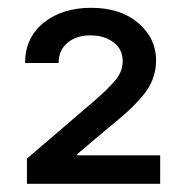

<svg xmlns="http://www.w3.org/2000/svg" viewBox="-20 -825 462 482"><path d="M382.1 -363.6H47.6V-426.8L216.3 -571.4Q251.1 -601.6 269.5 -623.4Q288 -645.2 288 -671.9Q288 -701.7 264.7 -718.9Q241.5 -736.2 207.4 -736.2Q171.2 -736.2 149.1 -717.3Q127.1 -698.5 127.1 -666.9H43Q43 -730.1 89.5 -767.8Q136 -805.4 208.8 -805.4Q282 -805.4 326.9 -767.4Q371.8 -729.4 371.8 -673.3Q371.8 -628.6 344.3 -592.2Q316.8 -555.8 256.4 -507.8L174 -438.2V-435H382.1Z"/></svg>

Font: Linik Sans Medium
Style: Regular
Weight: 500
Designer: Rasmus Andersson (font), Cristiano Sobral (main changes)
Foundry: rsms
Version: Version 3.018;June 1, 2022;FontCreator 14.0.0.2814 64-bit; t